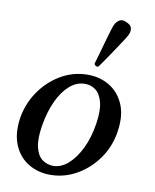

<svg xmlns="http://www.w3.org/2000/svg" viewBox="-91 -889 782 970"><g transform="rotate(10 300.0 -404.0)"><path d="M237 12Q173 13 122.5 -17Q72 -47 47.5 -104Q23 -161 34 -241Q46 -318 88.5 -380.5Q131 -443 194 -480.5Q257 -518 330 -519Q393 -520 443 -491Q493 -462 518.5 -405Q544 -348 532 -266Q521 -187 477.5 -124.5Q434 -62 371 -25.5Q308 11 237 12ZM242 -35Q282 -36 317.5 -67.5Q353 -99 380 -154.5Q407 -210 418 -282Q429 -351 418 -393Q407 -435 382.5 -453.5Q358 -472 326 -471Q285 -471 249 -439.5Q213 -408 187.5 -352.5Q162 -297 150 -224Q139 -156 149 -114Q159 -72 184 -53.5Q209 -35 242 -35ZM379 -569Q372 -566 365.5 -569.5Q359 -573 357 -580Q358 -583 364 -603.5Q370 -624 378 -652.5Q386 -681 394.5 -711Q403 -741 410 -763.5Q417 -786 421 -793Q429 -808 443.5 -816.5Q458 -825 480 -814Q504 -804 507 -787.5Q510 -771 502 -755Q499 -747 486 -727Q473 -707 456 -681.5Q439 -656 422.5 -631.5Q406 -607 393.5 -589.5Q381 -572 379 -569Z"/></g></svg>

Font: Zen Old Mincho
Style: Bold
Weight: 700
Designer: Yoshimichi Ohira
Foundry: Positype
Version: Version 1.500